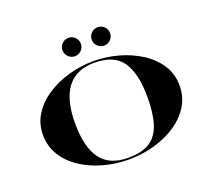

<svg xmlns="http://www.w3.org/2000/svg" viewBox="-150 -1115 1459 1321"><g transform="rotate(-20 580.0 -454.5)"><path d="M619.5 -852.1Q619.5 -870.6 628.6 -885.8Q637.7 -901.1 653 -910.2Q668.2 -919.3 686.7 -919.3Q705.2 -919.3 720.4 -910.2Q735.7 -901.1 744.8 -885.8Q753.9 -870.6 753.9 -852.1Q753.9 -833.6 744.8 -818.4Q735.7 -803.1 720.4 -794Q705.2 -784.9 686.7 -784.9Q668.2 -784.9 653 -794Q637.7 -803.1 628.6 -818.4Q619.5 -833.6 619.5 -852.1ZM405.5 -852.1Q405.5 -870.6 414.6 -885.8Q423.7 -901.1 439 -910.2Q454.2 -919.3 472.7 -919.3Q491.2 -919.3 506.4 -910.2Q521.7 -901.1 530.8 -885.8Q539.9 -870.6 539.9 -852.1Q539.9 -833.6 530.8 -818.4Q521.7 -803.1 506.4 -794Q491.2 -784.9 472.7 -784.9Q454.2 -784.9 439 -794Q423.7 -803.1 414.6 -818.4Q405.5 -833.6 405.5 -852.1ZM580 10Q483.5 10 394 -15Q304.5 -40 233.8 -86.8Q163 -133.5 121.5 -200.2Q80 -267 80 -350Q80 -433.5 122.5 -500Q165 -566.5 237 -613.2Q309 -660 398 -685Q487 -710 580 -710Q673 -710 762 -685Q851 -660 923 -613.2Q995 -566.5 1037.5 -500Q1080 -433.5 1080 -350Q1080 -267 1038.5 -200.2Q997 -133.5 926.2 -86.8Q855.5 -40 766 -15Q676.5 10 580 10ZM580 -697.5Q449.5 -697.5 382.2 -610.8Q315 -524 315 -350Q315 -176 378.5 -89.2Q442 -2.5 580 -2.5Q682 -2.5 739.8 -41Q797.5 -79.5 821.2 -156.8Q845 -234 845 -350Q845 -524 785.2 -610.8Q725.5 -697.5 580 -697.5Z"/></g></svg>

Font: Engraving CC
Style: Bold
Weight: 700
Designer: indestructible type*
Foundry: Cowboy Collective
Version: Version 1.000